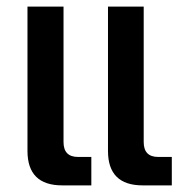

<svg xmlns="http://www.w3.org/2000/svg" viewBox="-20 -560 582 580"><path d="M168 0Q63 0 63 -104V-540H171.9V-130.9Q171.9 -85.9 215.8 -85.9H255.9V0ZM411.1 0Q306.2 0 306.2 -104V-540H414.1V-130.9Q414.1 -85.9 458 -85.9H499V0Z"/></svg>

Font: Kanit
Style: Regular
Weight: 400
Designer: Katatrad Team
Foundry: CadsonDemak
Version: Version 1.000;PS 001.000;hotconv 1.0.88;makeotf.lib2.5.64775